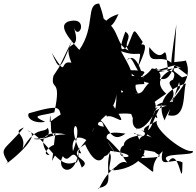

<svg xmlns="http://www.w3.org/2000/svg" viewBox="-96 -931 1117 1092"><path d="M892 -528 907 -792C887 -662 868 -536 885 -568C819 -635 744 -540 753 -663C832 -559 839 -675 850 -614C861 -504 879 -522 768 -542C723 -476 638 -471 598 -403C582 -405 589 -599 508 -473C663 -476 700 -454 592 -640C717 -594 709 -676 690 -552C779 -739 682 -649 716 -692C657 -775 676 -777 632 -673C616 -652 563 -612 617 -751C665 -719 600 -690 636 -643C555 -683 596 -751 488 -829C487 -853 509 -693 578 -851C450 -811 531 -742 468 -911C389 -908 449 -782 355 -647C248 -762 258 -792 290 -808C419 -846 349 -679 320 -786C382 -613 248 -734 310 -574C236 -593 296 -474 198 -631C244 -529 242 -519 315 -704L239 -547L208 -500C188 -409 258 -496 213 -292C138 -270 70 -279 161 -238C89 -225 51 -267 69 -287C290 -351 224 -305 265 -238C328 -282 319 -342 187 -236C190 -333 194 -212 195 -185C228 -131 166 -134 260 -219C212 -253 214 -90 200 -16C307 -200 100 -52 186 -49C141 -88 107 -201 279 -167C171 -165 166 -131 98 -140C83 -149 210 -125 176 -204C149 -169 111 -220 32 -85C59 -173 -36 -175 40 -206C-75 -67 -102 -96 -51 -8C-126 52 174 -162 59 -189C183 -136 228 40 334 -10C334 -10 348 21 354 -95C342 95 215 44 261 -43C306 17 312 -134 369 22C440 -27 261 -32 388 -110C417 -44 472 35 511 -69C583 -62 450 124 606 -10C482 54 475 158 460 139C565 125 493 52 531 -73C735 -48 574 -10 588 -69C662 73 625 -78 548 38C732 25 765 -132 685 -67C639 -98 784 -67 784 -67C799 -47 882 -35 668 -31C862 102 707 45 829 -71C803 44 885 -42 942 -7C939 178 925 -108 861 -10C789 -72 1026 -37 999 -73C954 -56 772 -201 797 -244C715 -200 696 -199 767 -149C679 -195 681 -86 690 -21C745 -256 549 -145 787 -165C525 -172 593 -39 728 -42C592 -185 563 -50 606 -46C516 -149 460 -199 563 -57C473 -166 502 -189 618 -171C520 -99 522 -248 449 -260C468 -174 298 -57 366 -59C261 -253 396 -273 319 -71C303 -160 369 -200 490 -39C591 -68 439 -151 416 -144C419 -181 482 -291 494 -210C392 -227 559 -261 566 -398C569 -143 455 -431 512 -268C555 -287 653 -176 544 -336C432 -227 533 -299 650 -283C703 -156 676 -156 676 -303C627 -224 686 -120 786 -293C835 -203 716 -320 831 -348C751 -219 776 -175 707 -189C764 -170 683 -141 737 -154C779 -351 846 -351 788 -314C800 -415 689 -319 698 -313L799 -421C700 -320 674 -305 740 -259C832 -360 934 -327 836 -330C740 -328 753 -331 849 -398C752 -486 886 -531 891 -547C838 -413 809 -546 726 -429C691 -360 638 -441 598 -381C723 -418 586 -449 725 -453C721 -490 679 -653 625 -585C660 -655 677 -468 757 -487L494 -520C493 -481 550 -402 689 -400C619 -500 843 -530 632 -532C776 -385 864 -495 790 -537C766 -541 867 -563 689 -482C794 -523 928 -563 888 -478C826 -454 936 -423 868 -350C918 -366 850 -288 841 -246C798 -325 829 -419 962 -456C942 -413 970 -248 860 -276L923 -464C932 -403 935 -469 861 -320C896 -402 1009 -467 961 -587C940 -577 778 -579 933 -548L776 -525L897 -560L974 -501L939 -491Z"/></svg>

Font: CISF Camouflage Kit
Style: Mdz
Weight: 400
Designer: Robert Jablonski, Jasper
Foundry: Cannot Into Space Fonts
Version: Version 1.270